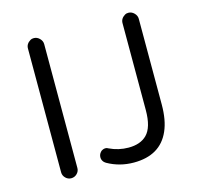

<svg xmlns="http://www.w3.org/2000/svg" viewBox="-101 -790 935 902"><g transform="rotate(-15 366.5 -338.5)"><path d="M178.7 -39.1V-641.6Q178.7 -657.2 166.5 -669.4Q154.3 -681.6 138.7 -681.6Q127.9 -681.6 122.1 -677.7Q99.6 -664.1 99.6 -641.6V-39.1Q99.6 -23.4 111.3 -11.7Q123 0 138.7 0Q155.3 0 167 -11.7Q178.7 -23.4 178.7 -39.1ZM638.7 -224.6V-641.6Q638.7 -657.2 626.5 -669.4Q614.3 -681.6 598.6 -681.6Q587.9 -681.6 582 -677.7Q559.6 -664.1 559.6 -641.6V-218.8Q559.6 -134.8 525.4 -100.6Q494.1 -69.3 436.5 -69.3Q387.7 -69.3 342.8 -90.8Q336.9 -94.7 331.1 -94.7Q325.2 -94.7 323.2 -94.2Q321.3 -93.8 318.8 -92.8Q316.4 -91.8 314.5 -90.8Q309.6 -88.9 305.7 -84Q295.9 -73.2 295.9 -59.1Q295.9 -44.9 306.6 -34.2L314.5 -28.3Q373 4.9 442.4 4.9Q571.3 4.9 616.2 -97.7Q638.7 -148.4 638.7 -224.6Z"/></g></svg>

Font: FakePearl
Style: Light
Weight: 350
Version: Version 1.2